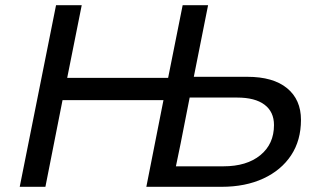

<svg xmlns="http://www.w3.org/2000/svg" viewBox="-20 -720 1222 740"><path d="M56 0 196 -700H295L239 -420H628L684 -700H782L727 -424H933Q1033 -424 1086.5 -380Q1140 -336 1140 -258Q1140 -179 1102 -121.5Q1064 -64 995 -32Q926 0 834 0H544L610 -334H221L155 0ZM676 -166 658 -79H841Q931 -79 983.5 -122Q1036 -165 1036 -238Q1036 -289 999.5 -316.5Q963 -344 894 -344H711Z"/></svg>

Font: Montserrat Medium
Style: Italic
Weight: 500
Italic angle: -11.3°
Designer: Julieta Ulanovsky
Foundry: Julieta Ulanovsky
Version: Version 9.000; ttfautohint (v1.8.4.7-5d5b)